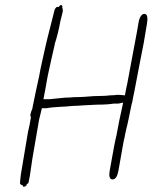

<svg xmlns="http://www.w3.org/2000/svg" viewBox="-20 -705 594 747"><path d="M98 -254 100 -251V-247C97 -228 94 -212 89 -192L65 -49C62 -33 60 -20 59 -7L58 5V7C57 11 61 14 68 16L70 20C69 24 82 20 83 16L84 12C86 10 90 9 91 5L96 -20C99 -42 102 -63 106 -88L132 -239L143 -284H161C193 -290 231 -289 264 -293H265C277 -293 289 -294 302 -295L340 -297C353 -298 366 -298 377 -298C391 -298 410 -300 424 -302H437C441 -302 443 -302 446 -303L459 -306L456 -291C447 -252 441 -221 434 -183V-182C430 -166 427 -152 424 -136L407 -42C403 -20 406 -7 418 -7C430 -7 437 -20 441 -42L459 -144C461 -158 465 -169 467 -183C469 -195 473 -209 476 -222C480 -238 483 -257 487 -275L492 -299C494 -305 496 -313 497 -321V-322C501 -341 505 -359 508 -377C518 -431 529 -485 539 -537L551 -608C556 -634 554 -651 542 -651C531 -651 523 -639 519 -617L513 -582C501 -516 488 -451 476 -384C474 -371 470 -359 468 -345L466 -334L455 -335C448 -336 441 -336 432 -336L428 -335H427C422 -335 418 -334 407 -334C400 -333 390 -332 382 -332C370 -332 359 -331 344 -331C321 -329 296 -327 269 -327C257 -326 245 -325 232 -325C214 -323 191 -321 172 -319H149L159 -372C161 -386 164 -400 166 -411C176 -458 183 -489 193 -532V-534C201 -558 210 -594 214 -618V-619L224 -659C225 -666 224 -672 222 -677L223 -679C223 -683 220 -686 216 -685C213 -685 210 -680 209 -678H203C197 -678 192 -667 191 -662V-661C181 -619 168 -573 158 -529L145 -471C140 -450 136 -429 132 -407C123 -367 114 -325 106 -284V-282C101 -273 97 -256 98 -254ZM97 -29Z"/></svg>

Font: Scribbler
Style: HLIta
Weight: 100
Designer: Mew Too
Foundry: Cannot Into Space Fonts
Version: Version 1.001